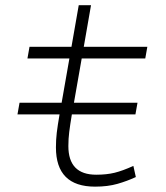

<svg xmlns="http://www.w3.org/2000/svg" viewBox="-20 -694 626 724"><path d="M45.9 -262.7 53.7 -306.6H212.4L241.7 -473.6H83.5L91.3 -517.6H249.5L276.9 -674.3H323.2L295.9 -517.6H535.6L527.8 -473.6H288.1L258.8 -306.6H498.5L490.7 -262.7H251Q244.1 -221.2 241 -195.8Q237.8 -170.4 237.8 -143.1Q237.8 -35.2 342.8 -35.2Q381.8 -35.2 411.9 -42.5Q441.9 -49.8 482.9 -68.4L492.2 -26.4Q459.5 -11.2 422.9 -0.7Q386.2 9.8 338.4 9.8Q190.9 9.8 190.9 -138.2Q190.9 -167 194.1 -193.8Q197.3 -220.7 204.6 -262.7Z"/></svg>

Font: Cascadia Mono ExtraLight
Style: Italic
Weight: 200
Italic angle: -10°
Monospace: yes
Designer: Aaron Bell
Foundry: Saja Typeworks
Version: Version 2404.023; ttfautohint (v1.8.4)